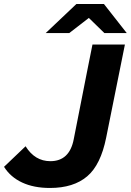

<svg xmlns="http://www.w3.org/2000/svg" viewBox="-69 -921 649 953"><path d="M-49 -93 58 -195Q104 -121 181 -121Q276 -121 297 -230L364 -570L390 -700H551L458 -238Q431 -103 364 -46Q296 12 179 12Q99 12 41 -15Q-17 -42 -49 -93ZM449 -757 372 -832 275 -757H158L310 -901H447L560 -757Z"/></svg>

Font: Idrija
Style: Bold Italic
Weight: 700
Italic angle: -11.3°
Designer: Julieta Ulanovsky
Foundry: Julieta Ulanovsky
Version: Version 7.200